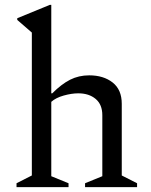

<svg xmlns="http://www.w3.org/2000/svg" viewBox="-20 -770 622 790"><path d="M48 0V-16L111 -48V-636L51 -688V-695L185 -750H191V-386H195Q233 -424 268.5 -442Q304 -460 347 -460Q406 -460 443.5 -430.5Q481 -401 481 -343V-48L544 -16V0H330V-16L401 -45V-296Q401 -340 373.5 -363Q346 -386 302 -386Q275 -386 242.5 -377Q210 -368 191 -351V-45L262 -16V0Z"/></svg>

Font: Spectral
Style: Regular
Weight: 400
Designer: Jean-Baptiste Levee
Foundry: Production Type
Version: Version 2.001